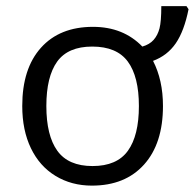

<svg xmlns="http://www.w3.org/2000/svg" viewBox="-20 -593 632 623"><path d="M508.8 -249Q508.8 -127.4 447.5 -59.1Q386.2 9.3 278.3 9.3Q211.9 9.3 160.2 -22.2Q108.4 -53.7 80.3 -112.1Q52.2 -170.4 52.2 -249Q52.2 -370.6 113 -438.2Q173.8 -505.9 281.7 -505.9Q379.9 -505.9 441.9 -441.9Q465.3 -448.7 478.5 -463.6Q491.7 -478.5 497.6 -501Q503.4 -523.4 503.4 -573.2H585L591.8 -563Q577.6 -492.2 550.3 -452.4Q522.9 -412.6 476.6 -395.5Q508.8 -333 508.8 -249ZM130.4 -249Q130.4 -153.3 166 -103.8Q201.7 -54.2 280.3 -54.2Q359.4 -54.2 395 -103.8Q430.7 -153.3 430.7 -249Q430.7 -344.2 394.8 -393.1Q358.9 -441.9 279.3 -441.9Q200.7 -441.9 165.5 -393.1Q130.4 -344.2 130.4 -249Z"/></svg>

Font: Bpm'online Open Sans
Style: Regular
Weight: 400
Foundry: Ascender Corporation
Version: Version 1.10